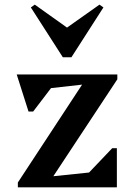

<svg xmlns="http://www.w3.org/2000/svg" viewBox="-20 -808 578 828"><path d="M57 0V-21L334 -443L200 -428L123 -327H103L52 -487H486V-466L210 -48L364 -64L464 -169H484V0ZM130 -788 269 -689 409 -788 426 -776 288 -561H251L113 -776Z"/></svg>

Font: Platypi Medium
Style: Regular
Weight: 500
Designer: David Sargent
Foundry: Bolt Cutter Type
Version: Version 1.200; ttfautohint (v1.8.4.7-5d5b)